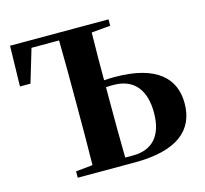

<svg xmlns="http://www.w3.org/2000/svg" viewBox="-107 -868 1057 989"><g transform="rotate(-15 421.5 -373.5)"><path d="M452 -37C450 -139 450 -245 450 -351V-413C463 -414 477 -414 491 -414C602 -414 655 -340 655 -223C655 -100 597 -37 494 -37ZM553 -713V-747H28L23 -531H79L132 -708H279C281 -605 281 -501 281 -395V-351C281 -249 281 -146 279 -43L189 -34V0H493C718 0 820 -83 820 -229C820 -358 734 -452 506 -452C486 -452 467 -451 450 -450C450 -522 450 -612 452 -704Z"/></g></svg>

Font: Noto Serif TC Black
Style: Regular
Weight: 900
Version: Version 1.001;PS 1.001;hotconv 16.6.54;makeotf.lib2.5.65590